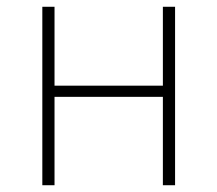

<svg xmlns="http://www.w3.org/2000/svg" viewBox="-20 -547 642 567"><path d="M105 0H141V-261H461V0H497V-527H461V-294H141V-527H105Z"/></svg>

Font: Noto Sans CJK HK Thin
Style: Regular
Weight: 100
Designer: Ryoko NISHIZUKA 西塚涼子 (kana, bopomofo & ideographs); Paul D. Hunt (Latin, Greek & Cyrillic); Sandoll Communications 산돌커뮤니
Foundry: Adobe
Version: Version 2.004;hotconv 1.0.118;makeotfexe 2.5.65603